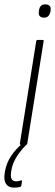

<svg xmlns="http://www.w3.org/2000/svg" viewBox="-66 -664 253 880"><path d="M31 0Q24 0 25 -6L100 -475Q101 -481 107 -481H129Q132 -481 133.5 -480Q135 -479 134 -475L59 -6Q58 0 53 0ZM136 -583Q123 -583 116.5 -590Q110 -597 112 -609L113 -618Q115 -631 122 -637.5Q129 -644 142 -644Q155 -644 161.5 -637Q168 -630 166 -618L165 -609Q162 -597 155 -590Q148 -583 136 -583ZM0 196Q-28 196 -39 178Q-50 160 -44 128L-43 120Q-36 82 -14.5 50Q7 18 42 -11L56 -2Q27 27 9 56.5Q-9 86 -14 117L-15 125Q-22 167 8 167Q15 167 20 165.5Q25 164 29 163Q32 162 34 163Q36 164 35 167L32 185Q31 192 25 193Q20 194 13.5 195Q7 196 0 196Z"/></svg>

Font: Sofia Sans Extra Condensed ExtraLight
Style: Italic
Weight: 250
Italic angle: -9°
Version: Version 4.100